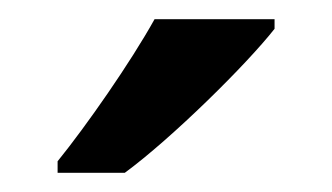

<svg xmlns="http://www.w3.org/2000/svg" viewBox="-20 -786 346 200"><path d="M266 -756V-766H141C116 -721 70 -655 40 -618V-606H110C159 -642 237 -719 266 -756Z"/></svg>

Font: Noto Sans Cherokee Medium
Style: Regular
Weight: 500
Designer: Monotype Design Team
Foundry: Monotype Imaging Inc.
Version: Version 2.001